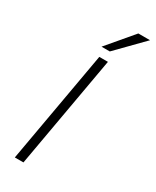

<svg xmlns="http://www.w3.org/2000/svg" viewBox="-216 -908 782 965"><g transform="rotate(30 174.5 -425.0)"><path d="M349 -850 202 -700H154L281 -850ZM170 -650H220L105 0H55Z"/></g></svg>

Font: Overused Grotesk Light
Style: Italic
Weight: 300
Italic angle: -10°
Version: Version 0.003